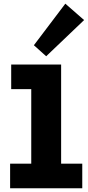

<svg xmlns="http://www.w3.org/2000/svg" viewBox="-20 -1009 471 1029"><path d="M34.2 0V-131.8H147.5V-531.2H40V-663.1H307.6V-131.8H420.9V0ZM227.5 -707.5 161.6 -766.6 330.1 -989.3 430.7 -901.4Z"/></svg>

Font: Anaheim ExtraBold
Style: Regular
Weight: 800
Version: Version 2.001